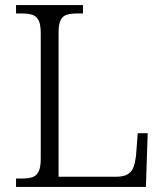

<svg xmlns="http://www.w3.org/2000/svg" viewBox="-20 -734 646 754"><path d="M43 0V-33H69Q92 -33 108 -38.5Q124 -44 132 -61Q140 -78 140 -111V-603Q140 -637 132 -653.5Q124 -670 108 -675.5Q92 -681 69 -681H43V-714H306V-681H281Q258 -681 242 -676Q226 -671 218 -655Q210 -639 210 -605V-40H437Q466 -40 482 -50Q498 -60 504.5 -78.5Q511 -97 514 -121L521 -211H560L553 0Z"/></svg>

Font: Noto Rashi Hebrew Light
Style: Regular
Weight: 300
Version: Version 1.006